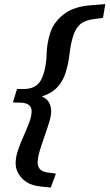

<svg xmlns="http://www.w3.org/2000/svg" viewBox="-20 -764 518 908"><path d="M41 -279.5 60.5 -343H96Q132.5 -344.5 153.5 -360.8Q174.5 -377 186.5 -416Q199.5 -459.5 200.5 -508.2Q201.5 -557 217 -607Q232 -656.5 279 -694.5Q326 -732.5 408 -739L478 -744.5L467 -679.5L425.5 -674Q381 -668.5 359 -649Q337 -629.5 326 -594Q314 -555.5 309 -510Q304 -464.5 290.5 -421Q278.5 -381.5 251.5 -352Q224.5 -322.5 178 -308Q202.5 -296.5 212.2 -278.8Q222 -261 222 -237.5Q222 -216 212.2 -184.5Q202.5 -153 190 -117.8Q177.5 -82.5 167.8 -50.2Q158 -18 158 4Q158 46 206.5 52L244.5 57L220 123L173 118Q116 112.5 85 80.5Q54 48.5 54 7.5Q54 -21 65.2 -54Q76.5 -87 91.5 -120.5Q106.5 -154 118 -184.2Q129.5 -214.5 129.5 -238Q129.5 -277.5 76.5 -278.5Z"/></svg>

Font: Newsreader 6pt Medium
Style: Italic
Weight: 500
Italic angle: -17°
Designer: Hugues Gentile
Foundry: Production Type
Version: Version 1.003; ttfautohint (v1.8.3)